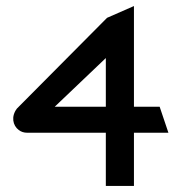

<svg xmlns="http://www.w3.org/2000/svg" viewBox="-20 -605 587 635"><path d="M36 -246C16 -220 22 -190 42 -175C50 -169 59 -166 70 -166H330V10H423V-166H537L508 -252H423V-585L334 -546ZM161 -252 330 -413V-252Z"/></svg>

Font: Charger Pro
Style: ExBdSuExt
Weight: 400
Designer: Jasper
Foundry: Cannot Into Space Fonts
Version: Version 1.09